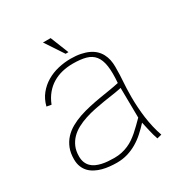

<svg xmlns="http://www.w3.org/2000/svg" viewBox="-151 -736 817 859"><g transform="rotate(-30 258.0 -306.5)"><path d="M442.4 -0.5Q433.6 -25.4 427.5 -52Q421.4 -78.6 417.7 -105.7Q414.1 -132.8 412.4 -159.9Q410.6 -187 410.6 -212.9Q410.6 -237.3 411.4 -255.4Q412.1 -273.4 413.3 -290Q414.6 -306.6 415.3 -324.7Q416 -342.8 416 -367.2Q416 -385.7 412.4 -402.6Q408.7 -419.4 401.1 -433.8Q393.6 -448.2 381.3 -460Q369.1 -471.7 351.8 -480Q334.5 -488.3 311.8 -492.9Q289.1 -497.6 260.3 -497.6Q227.5 -497.6 195.3 -490Q163.1 -482.4 136 -466.3Q108.9 -450.2 88.9 -425.5Q68.8 -400.9 60.1 -366.2L84 -361.8Q95.7 -391.6 113.5 -412.8Q131.3 -434.1 153.8 -447.5Q176.3 -460.9 202.6 -467.3Q229 -473.6 257.8 -473.6Q297.9 -473.6 325 -466.1Q352.1 -458.5 367.7 -439Q383.3 -419.4 388.4 -385.3Q393.6 -351.1 389.2 -297.9Q367.7 -293 341.3 -288.8Q314.9 -284.7 287.1 -280Q259.3 -275.4 230.7 -269Q202.1 -262.7 175.5 -253.7Q148.9 -244.6 126 -231.7Q103 -218.8 85.7 -200.2Q68.4 -181.6 58.6 -157Q48.8 -132.3 48.8 -100.1Q48.8 -77.6 55.7 -60.8Q62.5 -43.9 74.2 -32Q85.9 -20 101.6 -12Q117.2 -3.9 134.8 0.7Q152.3 5.4 171.4 7.3Q190.4 9.3 208.5 9.3Q237.8 9.3 263.4 1.7Q289.1 -5.9 312 -19.3Q335 -32.7 355.2 -50.8Q375.5 -68.8 394.5 -89.8Q399.9 -65.9 405.3 -42Q410.6 -18.1 418.9 5.4ZM391.1 -118.2Q377.4 -104.5 364.3 -91.6Q351.1 -78.6 337.9 -67.1Q324.7 -55.7 310.8 -46.1Q296.9 -36.6 281 -29.8Q265.1 -22.9 247.3 -19Q229.5 -15.1 208.5 -15.1Q192.4 -15.1 176.3 -16.4Q160.2 -17.6 145.3 -21Q130.4 -24.4 117.4 -30.3Q104.5 -36.1 95 -45.7Q85.4 -55.2 80.1 -68.6Q74.7 -82 74.7 -100.1Q74.7 -128.4 84 -149.7Q93.3 -170.9 109.1 -187Q125 -203.1 146.5 -214.6Q168 -226.1 192.6 -234.1Q217.3 -242.2 243.7 -247.6Q270 -252.9 295.9 -257.1Q321.8 -261.2 345.7 -264.6Q369.6 -268.1 389.2 -272.5ZM229.5 -622.1H189.9L252.4 -527.8H267.1Z"/></g></svg>

Font: SaysetthaMai Thin
Style: Regular
Weight: 100
Designer: John M. Durdin
Foundry: Lao Script for Windows
Version: Version 1.101